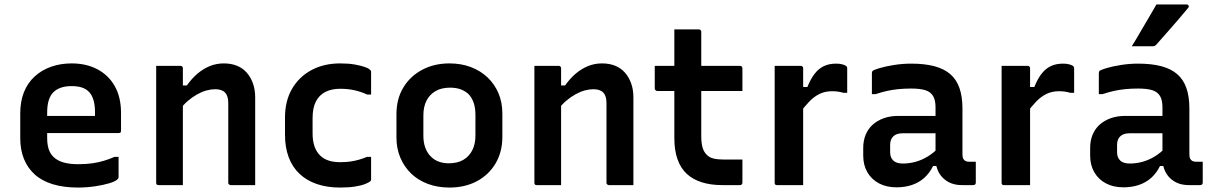

<svg xmlns="http://www.w3.org/2000/svg" viewBox="-20 -832 5460 863"><path d="M302 -547Q368 -547 418 -520.5Q468 -494 496 -444.5Q524 -395 524 -324V-244Q524 -241 523 -238.5Q522 -236 519.5 -235Q517 -234 514 -234H274Q258 -234 240.5 -234Q223 -234 206 -234H169L162 -311H407Q407 -316 407 -319.5Q407 -323 407 -328Q407 -360 400 -383Q393 -406 379 -420Q366 -433 347 -439Q328 -445 302 -445Q248 -445 220 -417.5Q192 -390 192 -326V-211Q192 -192 195 -176.5Q198 -161 204 -149Q210 -137 219 -128Q237 -110 265 -102Q293 -94 331 -94Q367 -94 395 -98Q423 -102 447.5 -109.5Q472 -117 495 -127H513Q513 -104 513 -80.5Q513 -57 513 -35Q513 -33 512 -31Q511 -29 509 -27Q500 -17 472 -8.5Q444 0 406.5 5.5Q369 11 330 11Q266 11 217 -4Q168 -19 136 -48Q104 -77 87.5 -118Q71 -159 71 -211V-322Q71 -376 87.5 -417.5Q104 -459 135.5 -488Q167 -517 209.5 -532Q252 -547 302 -547Z M1127 0Q1098 0 1072.5 0Q1047 0 1017 0Q1014 0 1011.5 -1.5Q1009 -3 1007.5 -5Q1006 -7 1006 -11Q1006 -71 1006 -130.5Q1006 -190 1006 -250Q1006 -310 1006 -369Q1006 -401 991.5 -416Q977 -431 947 -431Q929 -431 908.5 -425.5Q888 -420 866.5 -408Q845 -396 825 -379Q805 -362 787 -338V-448H820Q841 -478 866.5 -500Q892 -522 922 -534.5Q952 -547 986 -547Q1019 -547 1045 -536.5Q1071 -526 1089 -505.5Q1107 -485 1117 -457Q1127 -429 1127 -394Q1127 -346 1127 -297Q1127 -248 1127 -199Q1127 -150 1127 -101Q1127 -75 1127 -50Q1127 -25 1127 0ZM802 0Q783 0 765.5 0Q748 0 730 0Q712 0 693 0Q690 0 688 -0.5Q686 -1 684.5 -2.5Q683 -4 682.5 -6Q682 -8 682 -11Q682 -65 682 -118Q682 -171 682 -224Q682 -277 682 -330.5Q682 -384 682 -437Q682 -467 682 -492.5Q682 -518 682 -536Q704 -536 722 -536Q740 -536 757 -536Q774 -536 791 -536Q795 -536 797 -534.5Q799 -533 800.5 -531Q802 -529 802 -525Q802 -438 802 -350.5Q802 -263 802 -175.5Q802 -88 802 0Z M1509 -547Q1547 -547 1575 -542Q1603 -537 1621 -530.5Q1639 -524 1644 -517Q1647 -515 1647.5 -513Q1648 -511 1648 -508Q1648 -483 1648 -457.5Q1648 -432 1648 -407H1630Q1605 -419 1575 -426Q1545 -433 1509 -433Q1471 -433 1443 -419Q1415 -405 1400 -376Q1385 -347 1385 -301V-232Q1385 -198 1394 -173Q1403 -148 1420 -132Q1436 -117 1458 -110Q1480 -103 1509 -103Q1534 -103 1555 -106Q1576 -109 1594.5 -114.5Q1613 -120 1630 -127H1648Q1648 -102 1648 -76.5Q1648 -51 1648 -26Q1648 -24 1647.5 -22Q1647 -20 1645 -18Q1639 -12 1621.5 -5Q1604 2 1576 6.5Q1548 11 1509 11Q1451 11 1405 -4.5Q1359 -20 1326.5 -50.5Q1294 -81 1277.5 -125.5Q1261 -170 1261 -226V-304Q1261 -378 1292.5 -432.5Q1324 -487 1380 -517Q1436 -547 1509 -547Z M2000 -547Q2053 -547 2096.5 -530.5Q2140 -514 2171.5 -484Q2203 -454 2220.5 -413Q2238 -372 2238 -322V-217Q2238 -149 2207.5 -97.5Q2177 -46 2123.5 -17.5Q2070 11 2000 11Q1947 11 1903 -5.5Q1859 -22 1828 -52Q1797 -82 1779.5 -123Q1762 -164 1762 -214V-319Q1762 -387 1792.5 -438Q1823 -489 1877 -518Q1931 -547 2000 -547ZM2003 -438Q1964 -438 1937.5 -422.5Q1911 -407 1897 -379.5Q1883 -352 1883 -314V-221Q1883 -192 1891.5 -168.5Q1900 -145 1916 -129Q1930 -114 1951 -106Q1972 -98 1997 -98Q2036 -98 2062.5 -113.5Q2089 -129 2103 -157Q2117 -185 2117 -222V-315Q2117 -347 2109 -370Q2101 -393 2086 -409Q2071 -423 2050.5 -430.5Q2030 -438 2003 -438Z M2827 0Q2798 0 2772.5 0Q2747 0 2717 0Q2714 0 2711.5 -1.5Q2709 -3 2707.5 -5Q2706 -7 2706 -11Q2706 -71 2706 -130.5Q2706 -190 2706 -250Q2706 -310 2706 -369Q2706 -401 2691.5 -416Q2677 -431 2647 -431Q2629 -431 2608.5 -425.5Q2588 -420 2566.5 -408Q2545 -396 2525 -379Q2505 -362 2487 -338V-448H2520Q2541 -478 2566.5 -500Q2592 -522 2622 -534.5Q2652 -547 2686 -547Q2719 -547 2745 -536.5Q2771 -526 2789 -505.5Q2807 -485 2817 -457Q2827 -429 2827 -394Q2827 -346 2827 -297Q2827 -248 2827 -199Q2827 -150 2827 -101Q2827 -75 2827 -50Q2827 -25 2827 0ZM2502 0Q2483 0 2465.5 0Q2448 0 2430 0Q2412 0 2393 0Q2390 0 2388 -0.5Q2386 -1 2384.5 -2.5Q2383 -4 2382.5 -6Q2382 -8 2382 -11Q2382 -65 2382 -118Q2382 -171 2382 -224Q2382 -277 2382 -330.5Q2382 -384 2382 -437Q2382 -467 2382 -492.5Q2382 -518 2382 -536Q2404 -536 2422 -536Q2440 -536 2457 -536Q2474 -536 2491 -536Q2495 -536 2497 -534.5Q2499 -533 2500.5 -531Q2502 -529 2502 -525Q2502 -438 2502 -350.5Q2502 -263 2502 -175.5Q2502 -88 2502 0Z M2923 -536H3306Q3311 -536 3314 -533Q3317 -530 3317 -525Q3317 -507 3317 -490.5Q3317 -474 3317 -457.5Q3317 -441 3317 -423H2934Q2932 -423 2930 -424Q2928 -425 2926.5 -426.5Q2925 -428 2924 -430Q2923 -432 2923 -434Q2923 -452 2923 -468.5Q2923 -485 2923 -501.5Q2923 -518 2923 -536ZM3317 -115Q3317 -89 3317 -63Q3317 -37 3317 -11Q3317 -6 3314 -3Q3311 0 3306 0Q3296 0 3286 0Q3276 0 3266 0Q3256 0 3246 0Q3236 0 3226 0Q3175 0 3135 -12.5Q3095 -25 3067.5 -50Q3040 -75 3025.5 -115.5Q3011 -156 3011 -211Q3011 -259 3011 -307.5Q3011 -356 3011 -404.5Q3011 -453 3011 -501.5Q3011 -550 3011 -599Q3011 -624 3011 -649Q3011 -674 3011 -700Q3039 -700 3066.5 -700Q3094 -700 3121 -700Q3124 -700 3126.5 -698.5Q3129 -697 3130.5 -694.5Q3132 -692 3132 -689Q3132 -630 3132 -572Q3132 -514 3132 -455Q3132 -396 3132 -338Q3132 -280 3132 -221Q3132 -189 3138 -168.5Q3144 -148 3158 -135Q3169 -124 3187 -119.5Q3205 -115 3230 -115Q3243 -115 3255.5 -115Q3268 -115 3280.5 -115Q3293 -115 3305 -115Z M3571 -441H3609Q3624 -478 3642 -501Q3660 -524 3683.5 -535Q3707 -546 3738 -546Q3754 -546 3765 -543Q3776 -540 3781 -537Q3785 -534 3786.5 -531.5Q3788 -529 3788 -524Q3788 -510 3788 -496Q3788 -482 3788 -469Q3788 -456 3788 -442.5Q3788 -429 3788 -415H3770Q3760 -418 3748 -420Q3736 -422 3720 -422Q3689 -422 3664 -410Q3639 -398 3617 -375Q3595 -352 3571 -319ZM3590 0Q3570 0 3550.5 0Q3531 0 3511.5 0Q3492 0 3473 0Q3470 0 3468 -0.5Q3466 -1 3464.5 -2.5Q3463 -4 3462.5 -6Q3462 -8 3462 -11Q3462 -43 3462 -82.5Q3462 -122 3462 -166.5Q3462 -211 3462 -257Q3462 -303 3462 -349Q3462 -395 3462 -437Q3462 -467 3462 -492.5Q3462 -518 3462 -536Q3484 -536 3503.5 -536Q3523 -536 3542 -536Q3561 -536 3579 -536Q3583 -536 3585 -534.5Q3587 -533 3588.5 -531Q3590 -529 3590 -525Q3590 -486 3590 -437Q3590 -388 3590 -334Q3590 -280 3590 -223Q3590 -166 3590 -109Q3590 -52 3590 0Z M4306 -344Q4306 -319 4306 -293.5Q4306 -268 4306 -242.5Q4306 -217 4306 -191Q4306 -165 4306 -141Q4306 -131 4307.5 -124Q4309 -117 4314 -113Q4317 -109 4323 -107Q4329 -105 4338 -105Q4340 -105 4342.5 -105Q4345 -105 4348 -105H4366Q4366 -82 4366 -58.5Q4366 -35 4366 -11Q4366 -6 4363 -3Q4360 0 4355 0Q4350 0 4333.5 0Q4317 0 4304 0Q4277 0 4256 -8Q4235 -16 4218.5 -32Q4202 -48 4193.5 -70.5Q4185 -93 4185 -121Q4185 -153 4185 -187Q4185 -221 4185 -253Q4185 -270 4185 -286Q4185 -302 4185 -318Q4185 -334 4185 -350Q4185 -382 4174 -400.5Q4163 -419 4139.5 -426.5Q4116 -434 4075 -434Q4046 -434 4019.5 -431.5Q3993 -429 3968 -423.5Q3943 -418 3916 -409H3899Q3899 -432 3899 -456.5Q3899 -481 3899 -503Q3899 -507 3900 -509.5Q3901 -512 3902 -513Q3907 -518 3934 -526Q3961 -534 3999 -540Q4037 -546 4075 -546Q4136 -546 4179.5 -534.5Q4223 -523 4251 -499Q4279 -475 4292.5 -436.5Q4306 -398 4306 -344ZM3981 -148Q3981 -124 3995 -110.5Q4009 -97 4038 -97Q4067 -97 4094.5 -104.5Q4122 -112 4149 -128Q4176 -144 4203 -172V-86H4174Q4159 -55 4135.5 -33.5Q4112 -12 4080 -1Q4048 10 4010 10Q3964 10 3930.5 -8Q3897 -26 3878.5 -58Q3860 -90 3860 -133V-167Q3860 -200 3871 -226.5Q3882 -253 3902.5 -271.5Q3923 -290 3952 -300.5Q3981 -311 4017 -311Q4052 -311 4085 -311Q4118 -311 4149 -311Q4180 -311 4210 -311Q4218 -311 4222.5 -296.5Q4227 -282 4228 -264Q4229 -246 4229 -233Q4195 -233 4164.5 -233Q4134 -233 4103 -233Q4072 -233 4038 -233Q4023 -233 4012.5 -229.5Q4002 -226 3994 -218Q3988 -212 3984.5 -202.5Q3981 -193 3981 -182Z M4591 -441H4629Q4644 -478 4662 -501Q4680 -524 4703.5 -535Q4727 -546 4758 -546Q4774 -546 4785 -543Q4796 -540 4801 -537Q4805 -534 4806.5 -531.5Q4808 -529 4808 -524Q4808 -510 4808 -496Q4808 -482 4808 -469Q4808 -456 4808 -442.5Q4808 -429 4808 -415H4790Q4780 -418 4768 -420Q4756 -422 4740 -422Q4709 -422 4684 -410Q4659 -398 4637 -375Q4615 -352 4591 -319ZM4610 0Q4590 0 4570.5 0Q4551 0 4531.5 0Q4512 0 4493 0Q4490 0 4488 -0.5Q4486 -1 4484.5 -2.5Q4483 -4 4482.5 -6Q4482 -8 4482 -11Q4482 -43 4482 -82.5Q4482 -122 4482 -166.5Q4482 -211 4482 -257Q4482 -303 4482 -349Q4482 -395 4482 -437Q4482 -467 4482 -492.5Q4482 -518 4482 -536Q4504 -536 4523.5 -536Q4543 -536 4562 -536Q4581 -536 4599 -536Q4603 -536 4605 -534.5Q4607 -533 4608.5 -531Q4610 -529 4610 -525Q4610 -486 4610 -437Q4610 -388 4610 -334Q4610 -280 4610 -223Q4610 -166 4610 -109Q4610 -52 4610 0Z M5326 -344Q5326 -319 5326 -293.5Q5326 -268 5326 -242.5Q5326 -217 5326 -191Q5326 -165 5326 -141Q5326 -131 5327.5 -124Q5329 -117 5334 -113Q5337 -109 5343 -107Q5349 -105 5358 -105Q5360 -105 5362.5 -105Q5365 -105 5368 -105H5386Q5386 -82 5386 -58.5Q5386 -35 5386 -11Q5386 -6 5383 -3Q5380 0 5375 0Q5370 0 5353.5 0Q5337 0 5324 0Q5297 0 5276 -8Q5255 -16 5238.5 -32Q5222 -48 5213.5 -70.5Q5205 -93 5205 -121Q5205 -153 5205 -187Q5205 -221 5205 -253Q5205 -270 5205 -286Q5205 -302 5205 -318Q5205 -334 5205 -350Q5205 -382 5194 -400.5Q5183 -419 5159.5 -426.5Q5136 -434 5095 -434Q5066 -434 5039.5 -431.5Q5013 -429 4988 -423.5Q4963 -418 4936 -409H4919Q4919 -432 4919 -456.5Q4919 -481 4919 -503Q4919 -507 4920 -509.5Q4921 -512 4922 -513Q4927 -518 4954 -526Q4981 -534 5019 -540Q5057 -546 5095 -546Q5156 -546 5199.5 -534.5Q5243 -523 5271 -499Q5299 -475 5312.5 -436.5Q5326 -398 5326 -344ZM5001 -148Q5001 -124 5015 -110.5Q5029 -97 5058 -97Q5087 -97 5114.5 -104.5Q5142 -112 5169 -128Q5196 -144 5223 -172V-86H5194Q5179 -55 5155.5 -33.5Q5132 -12 5100 -1Q5068 10 5030 10Q4984 10 4950.5 -8Q4917 -26 4898.5 -58Q4880 -90 4880 -133V-167Q4880 -200 4891 -226.5Q4902 -253 4922.5 -271.5Q4943 -290 4972 -300.5Q5001 -311 5037 -311Q5072 -311 5105 -311Q5138 -311 5169 -311Q5200 -311 5230 -311Q5238 -311 5242.5 -296.5Q5247 -282 5248 -264Q5249 -246 5249 -233Q5215 -233 5184.5 -233Q5154 -233 5123 -233Q5092 -233 5058 -233Q5043 -233 5032.5 -229.5Q5022 -226 5014 -218Q5008 -212 5004.5 -202.5Q5001 -193 5001 -182ZM5178 -812Q5216 -812 5246.5 -812Q5277 -812 5314 -812Q5320 -812 5322.5 -806.5Q5325 -801 5320 -796Q5296 -767 5274.5 -742Q5253 -717 5230 -691Q5207 -665 5178 -632Q5176 -629 5171.5 -626.5Q5167 -624 5161 -624Q5136 -624 5113 -624Q5090 -624 5067 -624Q5086 -654 5104 -685.5Q5122 -717 5141 -748.5Q5160 -780 5178 -812Z"/></svg>

Font: Recursive SemiBold
Style: Regular
Weight: 600
Version: Version 1.085